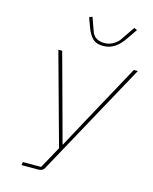

<svg xmlns="http://www.w3.org/2000/svg" viewBox="-135 -1021 881 1108"><g transform="rotate(15 305.5 -466.5)"><path d="M106 -19H215L287 -150L136 -698H159L258 -335L301 -176H303L389 -335L587 -698H611L239 -19Q229 0 203 0H103ZM379 -786Q339 -786 317.5 -806Q296 -826 280 -868L259 -925L277 -933L309 -844Q320 -823 338.5 -813.5Q357 -804 381 -804Q430 -804 466 -844L527 -933L545 -925L506 -868Q477 -825 447 -805.5Q417 -786 379 -786Z"/></g></svg>

Font: IBM Plex Mono Thin
Style: Italic
Weight: 100
Italic angle: -9°
Monospace: yes
Designer: Mike Abbink, Paul van der Laan, Pieter van Rosmalen
Foundry: Bold Monday
Version: Version 2.3